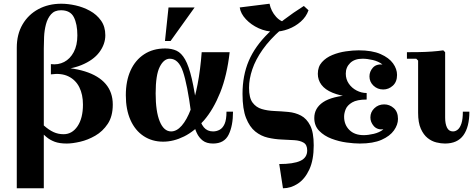

<svg xmlns="http://www.w3.org/2000/svg" viewBox="-20 -760 2538 1030"><path d="M70 250V-504Q70 -576 101 -629Q132 -682 186 -711Q240 -740 309 -740Q345 -740 385.5 -731Q426 -722 462.5 -702Q499 -682 522 -649.5Q545 -617 545 -571Q545 -523 513 -480Q481 -437 416 -410.5Q351 -384 253 -384V-416Q292 -411 324 -427.5Q356 -444 375.5 -480.5Q395 -517 395 -570Q395 -631 376 -668Q357 -705 307 -705Q273 -705 254 -683.5Q235 -662 226.5 -629.5Q218 -597 216.5 -562Q215 -527 215 -500V250ZM338 10Q299 10 273.5 0.5Q248 -9 228.5 -25.5Q209 -42 188 -64L215 -87Q242 -63 267 -51.5Q292 -40 321 -40Q367 -40 396 -83Q425 -126 425 -199Q425 -253 405.5 -292Q386 -331 347.5 -350Q309 -369 253 -361V-400Q362 -400 435.5 -377Q509 -354 547 -309.5Q585 -265 585 -199Q585 -136 558 -95.5Q531 -55 491 -32Q451 -9 409.5 0.5Q368 10 338 10Z M855 0Q796 0 750.5 -30Q705 -60 680 -116Q655 -172 655 -249Q655 -326 680.5 -382Q706 -438 753.5 -469Q801 -500 866 -500Q901 -500 927 -488Q953 -476 973 -441Q993 -406 1009 -337.5Q1025 -269 1040 -155H1005Q985 -307 961.5 -376Q938 -445 891 -445Q859 -445 837 -401.5Q815 -358 815 -259Q815 -162 837 -108.5Q859 -55 898 -55Q928 -55 955 -86Q982 -117 1003.5 -173.5Q1025 -230 1040 -308Q1055 -386 1062 -480H1212Q1198 -355 1161.5 -264Q1125 -173 1074.5 -114.5Q1024 -56 967.5 -28Q911 0 855 0ZM1123 10Q1088 10 1067.5 -6Q1047 -22 1035.5 -47Q1024 -72 1018 -101Q1012 -130 1005 -155H1040Q1055 -99 1073.5 -77Q1092 -55 1123 -55Q1142 -55 1158.5 -64Q1175 -73 1185 -95.5Q1195 -118 1195 -161H1230Q1230 -85 1206.5 -37.5Q1183 10 1123 10ZM865 -540 884 -720H1024L895 -540Z M1498 250 1478 120Q1554 120 1591 103Q1628 86 1628 47Q1628 17 1609 5.5Q1590 -6 1559.5 -8Q1529 -10 1491.5 -11.5Q1454 -13 1417 -21.5Q1380 -30 1349.5 -54.5Q1319 -79 1300 -127Q1281 -175 1281 -256Q1281 -355 1314.5 -433.5Q1348 -512 1420.5 -583Q1493 -654 1610 -728L1635 -705Q1549 -655 1488 -601.5Q1427 -548 1389 -494Q1351 -440 1333.5 -388Q1316 -336 1316 -289Q1316 -235 1335 -209.5Q1354 -184 1384.5 -175Q1415 -166 1452 -164.5Q1489 -163 1526.5 -159.5Q1564 -156 1594.5 -140Q1625 -124 1644 -87Q1663 -50 1663 20Q1663 98 1639.5 149Q1616 200 1578 225Q1540 250 1498 250ZM1452 -590Q1408 -590 1367.5 -608.5Q1327 -627 1299 -657Q1271 -687 1266 -720L1426 -740Q1434 -700 1461 -670Q1488 -640 1522 -640L1635 -705Q1623 -670 1593.5 -644Q1564 -618 1526.5 -604Q1489 -590 1452 -590Z M1666 -127Q1666 -180 1713.5 -212Q1761 -244 1867 -251L1863 -239Q1804 -246 1764 -262.5Q1724 -279 1704.5 -305Q1685 -331 1685 -364Q1685 -402 1707 -426.5Q1729 -451 1763 -465Q1797 -479 1835 -484.5Q1873 -490 1904 -490Q1976 -490 2021.5 -470Q2067 -450 2088.5 -420Q2110 -390 2110 -358Q2110 -321 2087.5 -300.5Q2065 -280 2036 -280Q2005 -280 1983.5 -300.5Q1962 -321 1962 -350Q1962 -376 1980 -396.5Q1998 -417 2032 -414Q2010 -431 1980 -438Q1950 -445 1925 -445Q1882 -445 1858.5 -422Q1835 -399 1835 -365Q1835 -335 1851 -311.5Q1867 -288 1893 -274.5Q1919 -261 1947 -261V-226Q1895 -226 1869 -210.5Q1843 -195 1834.5 -174Q1826 -153 1826 -134Q1826 -91 1854 -63Q1882 -35 1931 -35Q1955 -35 1985 -42Q2015 -49 2037 -66Q2003 -63 1985 -84Q1967 -105 1967 -130Q1967 -159 1988.5 -179.5Q2010 -200 2041 -200Q2070 -200 2092.5 -180Q2115 -160 2115 -122Q2115 -91 2093.5 -60.5Q2072 -30 2027 -10Q1982 10 1910 10Q1880 10 1839 4.5Q1798 -1 1758.5 -16Q1719 -31 1692.5 -58Q1666 -85 1666 -127Z M2367 10Q2346 10 2321 4Q2296 -2 2274 -19.5Q2252 -37 2237.5 -69.5Q2223 -102 2223 -155V-435L2213 -445H2163V-480Q2189 -480 2225 -480.5Q2261 -481 2296.5 -483.5Q2332 -486 2358 -490L2368 -480V-129Q2368 -96 2378 -75.5Q2388 -55 2410 -55Q2424 -55 2436 -65Q2448 -75 2455.5 -98Q2463 -121 2463 -161H2498Q2498 -79 2466 -34.5Q2434 10 2367 10Z"/></svg>

Font: Brygada 1918
Style: Regular
Weight: 400
Designer: Mateusz Machalski | Borys Kosmynka | Przemek Hoffer
Foundry: NIEPODLEGLA 2018
Version: Version 3.006